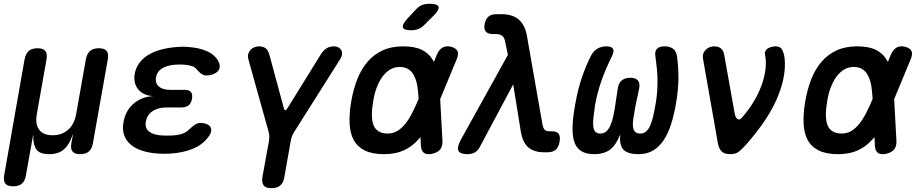

<svg xmlns="http://www.w3.org/2000/svg" viewBox="-42 -805 4862 1015"><path d="M27 180Q-2 180 -13.5 166Q-25 152 -20 122L88 -492Q94 -522 110.5 -536Q127 -550 156.5 -550Q186 -550 197.5 -536Q209 -522 204 -492L153 -204Q143 -150 164.5 -120Q186 -90 236 -90Q286 -90 319 -120Q352 -150 361 -204L412 -492Q418 -522 434.5 -536Q451 -550 480.5 -550Q510 -550 521.5 -536Q533 -522 528 -492L449 -47Q444 -18 427.5 -4Q411 10 382 10Q353 10 341.5 -4Q330 -18 335 -47L342 -85Q344 -95 343 -95Q343 -95 343 -95Q342 -95 339 -85Q324 -40 295.5 -15Q267 10 217.5 10Q168 10 150.5 -15Q133 -40 134 -85V-95L132 -85L95 122Q90 152 73.5 166Q57 180 27 180Z M1114 -478Q1121 -464 1119.5 -450.5Q1118 -437 1108.5 -427.5Q1099 -418 1083.5 -412Q1068 -406 1047 -406Q1039 -406 1033 -409Q1027 -412 1021 -416Q1015 -420 1009.5 -426Q1004 -432 997 -439Q989 -450 973 -455.5Q957 -461 933 -463Q920 -464 908 -464Q896 -464 884 -463Q842 -460 815 -443.5Q788 -427 783 -396Q777 -366 797.5 -348Q818 -330 859 -330H934Q958 -330 967.5 -318.5Q977 -307 973 -283Q969 -259 955 -248Q941 -237 917 -237H838Q793 -237 764 -217Q735 -197 729 -162Q723 -128 745.5 -110Q768 -92 812 -89Q827 -88 842.5 -88Q858 -88 873 -89Q902 -91 923 -98.5Q944 -106 958 -121Q966 -128 973 -134Q980 -140 986.5 -144.5Q993 -149 1000.5 -152Q1008 -155 1017 -155Q1037 -155 1051 -149Q1065 -143 1070.5 -133.5Q1076 -124 1074 -110.5Q1072 -97 1060 -82Q1031 -41 978.5 -19Q926 3 857 7Q842 8 826.5 8Q811 8 796 7Q747 4 710 -8Q673 -20 648 -41.5Q623 -63 613.5 -93Q604 -123 611 -160Q621 -219 663 -256Q705 -293 767 -297Q715 -300 688.5 -333Q662 -366 670 -414Q676 -447 695 -472.5Q714 -498 744 -516Q774 -534 813.5 -544Q853 -554 900 -557Q913 -558 925 -558Q937 -558 949 -557Q1012 -553 1054 -533.5Q1096 -514 1114 -478Z M1393 190Q1364 190 1352.5 176Q1341 162 1345 132L1380 -60Q1382 -74 1381.5 -87Q1381 -100 1377 -112L1270 -495Q1267 -509 1270.5 -520.5Q1274 -532 1282 -541Q1290 -550 1302 -555Q1314 -560 1326 -560Q1348 -560 1361.5 -550.5Q1375 -541 1382 -516L1458 -235Q1461 -222 1466 -222Q1471 -222 1479 -235L1653 -516Q1669 -541 1685.5 -550.5Q1702 -560 1724 -560Q1736 -560 1746 -555Q1756 -550 1761.5 -541Q1767 -532 1766.5 -520.5Q1766 -509 1758 -495L1516 -112Q1508 -100 1502.5 -87Q1497 -74 1495 -60L1461 132Q1456 162 1439 176Q1422 190 1393 190Z M2204 -676Q2188 -659 2170.5 -652Q2153 -645 2133 -645Q2093 -645 2088 -660Q2083 -675 2113 -708L2154 -752Q2172 -772 2189.5 -778.5Q2207 -785 2230 -785Q2272 -785 2276.5 -769Q2281 -753 2250 -722ZM2297 -59Q2298 -31 2285 -15Q2272 1 2243 8Q2214 14 2199.5 3.5Q2185 -7 2183 -35L2181 -80Q2175 -73 2168 -66Q2136 -30 2092.5 -10Q2049 10 1988 10Q1925 10 1885.5 -10Q1846 -30 1827 -66.5Q1808 -103 1806 -154.5Q1804 -206 1815 -270Q1826 -334 1847 -387Q1868 -440 1901 -478.5Q1934 -517 1980.5 -538.5Q2027 -560 2089 -560Q2150 -560 2187 -542Q2224 -524 2244 -491Q2248 -485 2252 -478L2267 -515Q2279 -543 2297.5 -553.5Q2316 -564 2342 -558Q2369 -551 2376.5 -535Q2384 -519 2372 -491L2285 -281ZM2171 -282Q2169 -321 2164 -352Q2158 -384 2146.5 -406Q2135 -428 2116.5 -439.5Q2098 -451 2070 -451Q2043 -451 2020.5 -437.5Q1998 -424 1980.5 -400.5Q1963 -377 1950 -343.5Q1937 -310 1931 -270Q1924 -231 1924 -199Q1924 -167 1932 -145Q1940 -123 1959 -111Q1978 -99 2007 -99Q2036 -99 2059 -113Q2082 -127 2101.5 -151.5Q2121 -176 2138 -210Q2155 -243 2171 -282Z M2494 -27Q2483 -7 2467 1.5Q2451 10 2430 10Q2390 10 2381.5 -8Q2373 -26 2393 -64L2643 -515L2627 -591Q2623 -609 2611 -617Q2599 -625 2581 -625H2563Q2537 -625 2526 -638Q2515 -651 2520 -678Q2525 -704 2540 -717Q2555 -730 2582 -730H2609Q2668 -730 2700.5 -701.5Q2733 -673 2743 -619L2825 -151Q2829 -128 2837 -119.5Q2845 -111 2860 -111H2875Q2903 -111 2912 -97Q2921 -83 2916 -55Q2911 -26 2895 -13Q2879 0 2853 0H2834Q2782 0 2751.5 -25.5Q2721 -51 2711 -111L2671 -359Z M3471 -560Q3500 -560 3516.5 -547Q3533 -534 3537 -507Q3544 -460 3544.5 -397.5Q3545 -335 3531 -254Q3520 -192 3504 -143.5Q3488 -95 3464.5 -61Q3441 -27 3409 -8.5Q3377 10 3333 10Q3278 10 3254.5 -13Q3231 -36 3237 -95Q3215 -38 3183 -14Q3151 10 3099 10Q3055 10 3029 -7.5Q3003 -25 2993 -58Q2983 -91 2985 -140.5Q2987 -190 2999 -254Q3013 -335 3035 -398Q3057 -461 3081 -508Q3094 -534 3115 -547Q3136 -560 3164 -560Q3191 -560 3198.5 -547Q3206 -534 3193 -508Q3175 -471 3161 -438.5Q3147 -406 3136.5 -375Q3126 -344 3118 -314Q3110 -284 3104 -251Q3098 -211 3095 -182.5Q3092 -154 3094.5 -135.5Q3097 -117 3106 -108Q3115 -99 3131 -99Q3149 -99 3161.5 -109Q3174 -119 3183 -138Q3192 -157 3198.5 -184Q3205 -211 3210 -246L3224 -338Q3228 -366 3245 -380Q3262 -394 3290 -394Q3318 -394 3330 -380Q3342 -366 3337 -338L3317 -243Q3310 -206 3306 -178.5Q3302 -151 3304.5 -133.5Q3307 -116 3316 -107.5Q3325 -99 3343 -99Q3359 -99 3371 -108Q3383 -117 3392.5 -135.5Q3402 -154 3409 -182.5Q3416 -211 3423 -251Q3429 -284 3431.5 -314Q3434 -344 3434 -374.5Q3434 -405 3431 -437.5Q3428 -470 3423 -506Q3418 -533 3430.5 -546.5Q3443 -560 3471 -560Z M3753 -48 3674 -497Q3672 -511 3676 -522Q3680 -533 3689 -542Q3698 -551 3709.5 -555.5Q3721 -560 3734 -560Q3756 -560 3769 -549Q3782 -538 3786 -518L3841 -210Q3845 -184 3856 -176Q3867 -168 3879 -182Q3913 -220 3939.5 -263Q3966 -306 3982.5 -350Q3999 -394 4004.5 -437Q4010 -480 4002 -518Q4000 -528 4004.5 -536Q4009 -544 4017 -549Q4025 -554 4036.5 -557Q4048 -560 4058 -560Q4083 -560 4092.5 -542.5Q4102 -525 4106 -497Q4111 -442 4098.5 -385Q4086 -328 4060 -271.5Q4034 -215 3995 -158.5Q3956 -102 3907 -46Q3885 -21 3867 -5.5Q3849 10 3818 10Q3787 10 3772.5 -5Q3758 -20 3753 -48Z M4697 -59Q4698 -31 4685 -15Q4672 1 4643 8Q4614 14 4599.5 3.5Q4585 -7 4583 -35L4581 -80Q4575 -73 4568 -66Q4536 -30 4492.5 -10Q4449 10 4388 10Q4325 10 4285.5 -10Q4246 -30 4227 -66.5Q4208 -103 4206 -154.5Q4204 -206 4215 -270Q4226 -334 4247 -387Q4268 -440 4301 -478.5Q4334 -517 4380.5 -538.5Q4427 -560 4489 -560Q4550 -560 4587 -542Q4624 -524 4644 -491Q4648 -485 4652 -478L4667 -515Q4679 -543 4697.5 -553.5Q4716 -564 4742 -558Q4769 -551 4776.5 -535Q4784 -519 4772 -491L4685 -281ZM4571 -282Q4569 -321 4564 -352Q4558 -384 4546.5 -406Q4535 -428 4516.5 -439.5Q4498 -451 4470 -451Q4443 -451 4420.5 -437.5Q4398 -424 4380.5 -400.5Q4363 -377 4350 -343.5Q4337 -310 4331 -270Q4324 -231 4324 -199Q4324 -167 4332 -145Q4340 -123 4359 -111Q4378 -99 4407 -99Q4436 -99 4459 -113Q4482 -127 4501.5 -151.5Q4521 -176 4538 -210Q4555 -243 4571 -282Z"/></svg>

Font: Maple Mono NL SemiBold
Style: Italic
Weight: 600
Italic angle: -10°
Monospace: yes
Designer: subframe7536
Version: Version 7.000